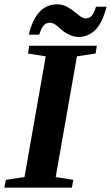

<svg xmlns="http://www.w3.org/2000/svg" viewBox="-30 -866 512 886"><path d="M227 -49 308 -36 302 0H-10L-3 -36L83 -49L181 -606L99 -619L105 -655H417L411 -619L325 -606ZM329 -695 330 -696Q288 -696 242 -739Q219 -761 202 -761Q182 -761 172 -749Q161 -737 151 -706H103Q136 -846 234 -846Q260 -846 281 -834Q305 -820 325 -803Q350 -781 364 -781Q382 -781 393 -793Q404 -806 413 -835H462Q442 -760 410 -728Q377 -695 329 -695Z"/></svg>

Font: Libra Serif Modern
Style: Bold Italic
Weight: 700
Italic angle: -12°
Designer: Stefan Peev, Context Ltd
Foundry: Stefan Peev, Context Ltd
Version: Version 1.000